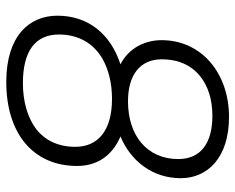

<svg xmlns="http://www.w3.org/2000/svg" viewBox="-89 -649 750 612"><g transform="rotate(90 286.0 -343.0)"><path d="M241 12C406 12 509 -74 509 -214C509 -274 480 -324 415 -352C494 -385 548 -455 548 -544C548 -630 482 -698 353 -698C213 -698 108 -610 108 -483C108 -429 134 -378 185 -352C87 -320 30 -248 30 -151C30 -61 95 12 241 12ZM303 -376C218 -376 169 -415 169 -484C169 -536 188 -578 223 -606C254 -631 297 -645 349 -645C435 -645 487 -609 487 -536C487 -486 468 -446 435 -418C403 -391 357 -376 303 -376ZM245 -41C142 -41 90 -81 90 -156C90 -219 119 -267 168 -295C202 -314 245 -325 295 -325C398 -325 448 -279 448 -208C448 -153 427 -111 391 -83C355 -56 304 -41 245 -41Z"/></g></svg>

Font: Archivo ExtraLight
Style: Italic
Weight: 200
Italic angle: -10°
Designer: Hector Gatti
Foundry: Omnibus-Type
Version: Version 2.001